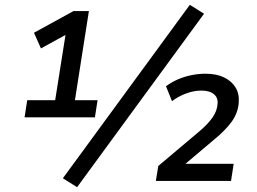

<svg xmlns="http://www.w3.org/2000/svg" viewBox="-20 -751 1067 797"><path d="M82 -264 93 -335H209L256 -632L301 -633L150 -550L121 -615L285 -705H349L291 -335H385L374 -264ZM300 26 241 -11 768 -731 827 -694ZM627 0 637 -62 809 -207Q843 -236 862 -263Q881 -290 883 -319Q886 -345 868 -360Q850 -375 816 -375Q785 -375 752.5 -363Q720 -351 694 -331L669 -393Q692 -410 718.5 -421.5Q745 -433 774.5 -439Q804 -445 833 -445Q879 -445 910.5 -429.5Q942 -414 958 -387.5Q974 -361 971 -325Q968 -282 941.5 -245.5Q915 -209 867 -170L732 -56V-71H950L939 0Z"/></svg>

Font: Nunito Sans 10pt SemiBold
Style: Italic
Weight: 600
Italic angle: -9°
Designer: Vernon Adams
Foundry: Vernon Adams
Version: Version 3.101;gftools[0.9.27]